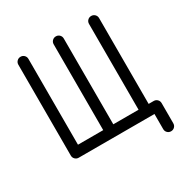

<svg xmlns="http://www.w3.org/2000/svg" viewBox="-163 -720 932 969"><g transform="rotate(-30 303.0 -235.0)"><path d="M88.2 0Q75.9 0 67.4 -8.5Q58.8 -17.1 58.8 -29.4V-558.8Q58.8 -571.2 67.4 -579.7Q75.9 -588.2 88.2 -588.2Q100.6 -588.2 109.1 -579.7Q117.6 -571.2 117.6 -558.8V-58.8H264.7V-558.8Q264.7 -571.2 273.2 -579.7Q281.8 -588.2 294.1 -588.2Q306.5 -588.2 315 -579.7Q323.5 -571.2 323.5 -558.8V-58.8H470.6V-558.8Q470.6 -571.2 479.1 -579.7Q487.6 -588.2 500 -588.2Q512.4 -588.2 520.9 -579.7Q529.4 -571.2 529.4 -558.8V-58.8H558.8Q571.2 -58.8 579.7 -50.3Q588.2 -41.8 588.2 -29.4V88.2Q588.2 100.6 579.7 109.1Q571.2 117.6 558.8 117.6Q546.5 117.6 537.9 109.1Q529.4 100.6 529.4 88.2V0Z"/></g></svg>

Font: OpenGost Type B TT
Style: Regular
Weight: 400
Version: Version 0.3